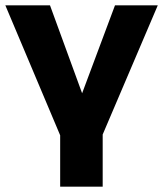

<svg xmlns="http://www.w3.org/2000/svg" viewBox="-26 -518 610 718"><path d="M199 180V-12L-6 -498H161L287 -153H275L404 -498H564L358 -15V180Z"/></svg>

Font: Nunito Sans 9pt ExtraBold
Style: Regular
Weight: 800
Version: Version 3.101;gftools[0.9.27]